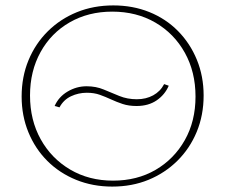

<svg xmlns="http://www.w3.org/2000/svg" viewBox="-20 -684 833 710"><path d="M395 6Q323 6 261.5 -19Q200 -44 155 -89Q110 -134 85 -195Q60 -256 60 -327Q60 -400 85.5 -461.5Q111 -523 157 -568.5Q203 -614 264.5 -639Q326 -664 399 -664Q471 -664 532 -639.5Q593 -615 638 -569.5Q683 -524 708 -463Q733 -402 733 -331Q733 -258 707.5 -196.5Q682 -135 636 -89.5Q590 -44 529 -19Q468 6 395 6ZM398 -16Q487 -16 555.5 -56Q624 -96 663.5 -166Q703 -236 703 -327Q703 -418 663.5 -489Q624 -560 554.5 -600.5Q485 -641 395 -641Q307 -641 238 -601.5Q169 -562 130 -491.5Q91 -421 91 -331Q91 -240 130.5 -169Q170 -98 239.5 -57Q309 -16 398 -16ZM200 -287 182 -292Q197 -326 230 -345.5Q263 -365 300 -365Q335 -365 363.5 -353Q392 -341 421.5 -329Q451 -317 486 -317Q520 -317 546.5 -331.5Q573 -346 587 -373L604 -367Q590 -334 559.5 -313Q529 -292 485 -292Q456 -292 433.5 -299.5Q411 -307 390.5 -316.5Q370 -326 349 -333.5Q328 -341 301 -341Q270 -341 242.5 -328Q215 -315 200 -287Z"/></svg>

Font: Ysabeau Office Thin
Style: Regular
Weight: 250
Designer: Christian Thalmann (Catharsis Fonts)
Version: Version 2.001;gftools[0.9.30]; featfreeze: tnum,lnum,ss02